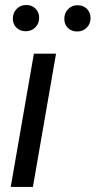

<svg xmlns="http://www.w3.org/2000/svg" viewBox="-20 -741 379 761"><path d="M84 -721.2Q106.4 -721.2 120.8 -706.8Q135.3 -692.4 135.3 -669.4Q134.8 -647 119.6 -632.1Q104.5 -617.2 81.5 -617.2Q59.6 -617.2 45.2 -631.3Q30.8 -645.5 30.8 -667.5Q31.2 -690.4 46.1 -705.8Q61 -721.2 84 -721.2ZM287.6 -720.2Q310.1 -720.2 324.5 -706.1Q338.9 -691.9 338.9 -669.4Q338.9 -646.5 323.7 -631.3Q308.6 -616.2 285.6 -616.2Q263.7 -616.2 249.3 -630.1Q234.9 -644 234.9 -666.5Q234.9 -689.5 249.8 -704.8Q264.6 -720.2 287.6 -720.2ZM202.1 -528.3 110.4 0H22.5L114.3 -528.3Z"/></svg>

Font: Mardoto
Style: Italic
Weight: 400
Italic angle: -12°
Designer: Christian Robertson, Vahan Hovhannisyan
Foundry: Google
Version: Version 1.000